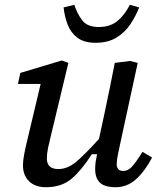

<svg xmlns="http://www.w3.org/2000/svg" viewBox="-20 -771 662 803"><path d="M172 12Q127 12 101.5 -13Q76 -38 76 -80Q76 -98 81 -125Q86 -152 92 -176L150 -420H55L65 -466L238 -518L266 -508L192 -200Q186 -176 181 -152.5Q176 -129 176 -108Q176 -64 224 -64Q263 -64 299.5 -95Q336 -126 394 -190L419 -306Q430 -356 440 -407Q450 -458 460 -508L524 -516L556 -508L484 -176Q478 -149 473 -124Q468 -99 468 -84Q468 -72 474.5 -64Q481 -56 496 -56Q514 -56 530 -72Q546 -88 576 -136L616 -112Q586 -55 549 -21.5Q512 12 464 12Q418 12 398 -7Q378 -26 378 -64Q378 -81 380.5 -97Q383 -113 386 -126H364Q322 -60 280 -24Q238 12 172 12ZM380 -592Q332 -592 304 -613Q276 -634 263 -668Q250 -702 246 -740L291 -751Q302 -715 323.5 -686.5Q345 -658 393 -658Q441 -658 471.5 -683.5Q502 -709 523 -751L562 -740Q548 -704 525.5 -670Q503 -636 467.5 -614Q432 -592 380 -592Z"/></svg>

Font: Source Serif 4 Caption
Style: Italic
Weight: 400
Italic angle: -12°
Designer: Frank Grießhammer
Foundry: Adobe Systems Incorporated
Version: Version 4.004;hotconv 1.0.117;makeotfexe 2.5.65602